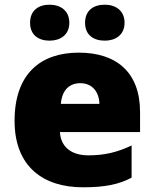

<svg xmlns="http://www.w3.org/2000/svg" viewBox="-20 -787 658 817"><path d="M108 -690C108 -638 144 -614 191 -614C236 -614 275 -638 275 -690C275 -743 236 -767 191 -767C144 -767 108 -743 108 -690ZM342 -690C342 -638 378 -614 426 -614C471 -614 510 -638 510 -690C510 -743 471 -767 426 -767C378 -767 342 -743 342 -690ZM315 -563C152 -563 42 -472 42 -273C42 -76 166 10 333 10C429 10 487 -3 540 -31V-168C479 -139 425 -126 356 -126C278 -126 238 -167 235 -225H576V-310C576 -479 476 -563 315 -563ZM322 -433C374 -433 402 -394 403 -345H239C244 -406 277 -433 322 -433Z"/></svg>

Font: Noto Sans Sinhala UI Black
Style: Regular
Weight: 900
Designer: Jelle Bosma - Monotype Design Team
Foundry: Monotype Imaging Inc.
Version: Version 2.006